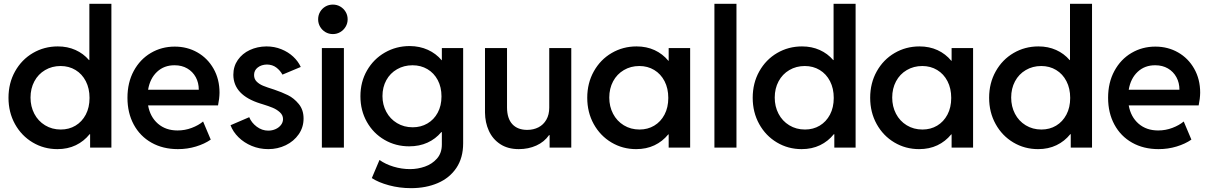

<svg xmlns="http://www.w3.org/2000/svg" viewBox="-20 -772 6331 1004"><path d="M451.2 0V-70.3H448.7Q418.9 -33.2 376.5 -12.7Q334 7.8 280.3 7.8Q209.5 7.8 150.9 -27.1Q92.3 -62 58.3 -123.3Q24.4 -184.6 24.4 -260.7Q24.4 -337.4 58.8 -398.9Q93.3 -460.4 152.3 -494.9Q211.4 -529.3 282.2 -529.3Q333 -529.3 374.5 -510.7Q416 -492.2 445.3 -458H447.3V-752H562.5V0ZM448.2 -259.8Q448.2 -309.6 428.7 -347.4Q409.2 -385.3 374.8 -406Q340.3 -426.8 296.9 -426.8Q252 -426.8 215.8 -405.5Q179.7 -384.3 159.7 -346.7Q139.6 -309.1 139.6 -261.7Q139.6 -215.3 159.4 -177.2Q179.2 -139.2 215.6 -116.9Q252 -94.7 297.9 -94.7Q340.8 -94.7 374.8 -115Q408.7 -135.3 428.5 -172.6Q448.2 -210 448.2 -259.8Z M646.5 -260.7Q646.5 -340.3 679.4 -401.1Q712.4 -461.9 768.8 -495.1Q825.2 -528.3 893.6 -528.3Q959 -528.3 1012.2 -498Q1065.4 -467.8 1096.7 -412.8Q1127.9 -357.9 1127.9 -287.1Q1127.4 -255.9 1120.1 -220.7H754.4Q765.1 -160.6 805.9 -125.2Q846.7 -89.8 908.2 -89.8Q947.3 -89.8 982.7 -103.3Q1018.1 -116.7 1042 -136.7L1082 -42Q1049.8 -19.5 1004.9 -5.9Q960 7.8 910.2 7.8Q832 7.8 772.2 -25.9Q712.4 -59.6 679.4 -120.6Q646.5 -181.6 646.5 -260.7ZM1019.5 -302.7Q1019.5 -339.4 1003.7 -368.4Q987.8 -397.5 959.2 -414.1Q930.7 -430.7 893.6 -430.7Q838.4 -431.2 801.3 -396.5Q764.2 -361.8 754.4 -302.7Z M1185.5 -117.2 1283.2 -159.2Q1294.9 -130.4 1322.5 -109.6Q1350.1 -88.9 1382.8 -88.9Q1403.3 -88.9 1421.1 -96.9Q1439 -105 1449.5 -118.9Q1460 -132.8 1460 -149.4Q1460 -169.9 1443.6 -184.8Q1427.2 -199.7 1406 -208.5Q1384.8 -217.3 1354.5 -226.6Q1350.6 -227.5 1347.4 -228.8Q1344.2 -230 1341.8 -230.5Q1200.7 -274.4 1200.2 -380.9Q1200.2 -424.8 1223.6 -458.5Q1247.1 -492.2 1286.4 -510.5Q1325.7 -528.8 1373 -529.3Q1415 -529.3 1451.2 -514.6Q1487.3 -500 1513.2 -475.8Q1539.1 -451.7 1552.7 -421.9L1457 -381.8Q1444.8 -403.8 1424.8 -418.9Q1404.8 -434.1 1376 -434.6Q1347.2 -434.1 1327.9 -419.2Q1308.6 -404.3 1308.6 -379.9Q1308.6 -358.9 1322 -345.5Q1335.4 -332 1355.5 -323.7Q1375.5 -315.4 1413.1 -303.7Q1453.6 -290 1485.4 -274.4Q1517.1 -258.8 1542.2 -228.3Q1567.4 -197.8 1567.4 -152.3Q1567.4 -106.4 1542 -69.8Q1516.6 -33.2 1474.4 -12.7Q1432.1 7.8 1382.8 7.8Q1336.9 7.8 1296.4 -9Q1255.9 -25.9 1227.1 -54.4Q1198.2 -83 1185.5 -117.2Z M1663.1 -520.5H1778.3V0H1663.1ZM1643.6 -670.9Q1643.6 -692.4 1653.8 -710Q1664.1 -727.5 1681.6 -737.8Q1699.2 -748 1720.7 -748Q1741.7 -748 1759.3 -737.8Q1776.9 -727.5 1787.4 -710Q1797.9 -692.4 1797.9 -670.9Q1797.9 -649.9 1787.4 -632.3Q1776.9 -614.7 1759.3 -604.2Q1741.7 -593.8 1720.7 -593.8Q1699.2 -593.8 1681.6 -604.2Q1664.1 -614.7 1653.8 -632.3Q1643.6 -649.9 1643.6 -670.9Z M1924.3 159.2 1964.4 64.5Q1996.1 86.9 2038.3 99.6Q2080.6 112.3 2124.5 112.3Q2164.1 112.3 2201.9 99.1Q2239.7 85.9 2265.1 57.1Q2290.5 28.3 2290.5 -16.6V-81.1H2287.6Q2257.8 -45.4 2215.3 -26.1Q2172.9 -6.8 2119.6 -6.8Q2048.8 -6.8 1990.5 -40.8Q1932.1 -74.7 1898.4 -134.5Q1864.7 -194.3 1864.7 -268.6Q1864.7 -343.8 1899.2 -403.6Q1933.6 -463.4 1992.7 -497.3Q2051.8 -531.2 2122.6 -531.2Q2174.8 -530.8 2217.3 -511.5Q2259.8 -492.2 2289.6 -457H2290.5V-520.5H2401.9V-22.5Q2401.9 53.2 2366.5 106Q2331.1 158.7 2269.3 185.3Q2207.5 211.9 2129.4 211.9Q2069.3 211.9 2014.2 197Q1959 182.1 1924.3 159.2ZM2288.6 -267.6Q2288.6 -316.4 2269 -353.3Q2249.5 -390.1 2215.1 -410.4Q2180.7 -430.7 2137.2 -430.7Q2092.3 -430.7 2056.2 -409.9Q2020 -389.2 2000 -352.5Q1980 -315.9 1980 -269.5Q1980 -224.6 2000 -187.3Q2020 -149.9 2056.2 -128.2Q2092.3 -106.4 2138.2 -106.4Q2180.7 -106.4 2214.8 -126.2Q2249 -146 2268.8 -182.6Q2288.6 -219.2 2288.6 -267.6Z M2516.1 -183.6V-520.5H2631.3V-209Q2631.8 -151.9 2659.4 -122.3Q2687 -92.8 2736.8 -92.8Q2769.5 -92.8 2795.7 -106.2Q2821.8 -119.6 2836.9 -146Q2852.1 -172.4 2852.1 -209V-520.5H2967.3V0H2854V-65.4H2851.1Q2826.2 -29.8 2784.7 -11Q2743.2 7.8 2692.9 7.8Q2635.7 7.8 2595.9 -18.3Q2556.2 -44.4 2536.4 -87.9Q2516.6 -131.3 2516.1 -183.6Z M3476.6 -69.3H3474.6Q3444.3 -32.2 3402.1 -12.2Q3359.9 7.8 3306.6 7.8Q3235.8 7.8 3177.2 -27.1Q3118.7 -62 3084.7 -123.3Q3050.8 -184.6 3050.8 -260.7Q3050.8 -337.4 3085.2 -398.9Q3119.6 -460.4 3178.7 -494.9Q3237.8 -529.3 3308.6 -529.3Q3360.8 -529.3 3403.1 -509.8Q3445.3 -490.2 3475.1 -454.1H3476.6V-520.5H3588.9V0H3476.6ZM3474.6 -259.8Q3474.6 -309.6 3455.1 -347.4Q3435.5 -385.3 3401.1 -406Q3366.7 -426.8 3323.2 -426.8Q3278.3 -426.8 3242.2 -405.5Q3206.1 -384.3 3186 -346.7Q3166 -309.1 3166 -261.7Q3166 -215.3 3185.8 -177.2Q3205.6 -139.2 3241.9 -116.9Q3278.3 -94.7 3324.2 -94.7Q3367.2 -94.7 3401.1 -115Q3435.1 -135.3 3454.8 -172.6Q3474.6 -210 3474.6 -259.8Z M3715.8 -752H3831.1V0H3715.8Z M4342.8 0V-70.3H4340.3Q4310.5 -33.2 4268.1 -12.7Q4225.6 7.8 4171.9 7.8Q4101.1 7.8 4042.5 -27.1Q3983.9 -62 3950 -123.3Q3916 -184.6 3916 -260.7Q3916 -337.4 3950.4 -398.9Q3984.9 -460.4 4043.9 -494.9Q4103 -529.3 4173.8 -529.3Q4224.6 -529.3 4266.1 -510.7Q4307.6 -492.2 4336.9 -458H4338.9V-752H4454.1V0ZM4339.8 -259.8Q4339.8 -309.6 4320.3 -347.4Q4300.8 -385.3 4266.4 -406Q4231.9 -426.8 4188.5 -426.8Q4143.6 -426.8 4107.4 -405.5Q4071.3 -384.3 4051.3 -346.7Q4031.2 -309.1 4031.2 -261.7Q4031.2 -215.3 4051 -177.2Q4070.8 -139.2 4107.2 -116.9Q4143.6 -94.7 4189.5 -94.7Q4232.4 -94.7 4266.4 -115Q4300.3 -135.3 4320.1 -172.6Q4339.8 -210 4339.8 -259.8Z M4956.1 -69.3H4954.1Q4923.8 -32.2 4881.6 -12.2Q4839.4 7.8 4786.1 7.8Q4715.3 7.8 4656.7 -27.1Q4598.1 -62 4564.2 -123.3Q4530.3 -184.6 4530.3 -260.7Q4530.3 -337.4 4564.7 -398.9Q4599.1 -460.4 4658.2 -494.9Q4717.3 -529.3 4788.1 -529.3Q4840.3 -529.3 4882.6 -509.8Q4924.8 -490.2 4954.6 -454.1H4956.1V-520.5H5068.4V0H4956.1ZM4954.1 -259.8Q4954.1 -309.6 4934.6 -347.4Q4915 -385.3 4880.6 -406Q4846.2 -426.8 4802.7 -426.8Q4757.8 -426.8 4721.7 -405.5Q4685.5 -384.3 4665.5 -346.7Q4645.5 -309.1 4645.5 -261.7Q4645.5 -215.3 4665.3 -177.2Q4685.1 -139.2 4721.4 -116.9Q4757.8 -94.7 4803.7 -94.7Q4846.7 -94.7 4880.6 -115Q4914.6 -135.3 4934.3 -172.6Q4954.1 -210 4954.1 -259.8Z M5579.1 0V-70.3H5576.7Q5546.9 -33.2 5504.4 -12.7Q5461.9 7.8 5408.2 7.8Q5337.4 7.8 5278.8 -27.1Q5220.2 -62 5186.3 -123.3Q5152.3 -184.6 5152.3 -260.7Q5152.3 -337.4 5186.8 -398.9Q5221.2 -460.4 5280.3 -494.9Q5339.4 -529.3 5410.2 -529.3Q5460.9 -529.3 5502.4 -510.7Q5543.9 -492.2 5573.2 -458H5575.2V-752H5690.4V0ZM5576.2 -259.8Q5576.2 -309.6 5556.6 -347.4Q5537.1 -385.3 5502.7 -406Q5468.3 -426.8 5424.8 -426.8Q5379.9 -426.8 5343.8 -405.5Q5307.6 -384.3 5287.6 -346.7Q5267.6 -309.1 5267.6 -261.7Q5267.6 -215.3 5287.4 -177.2Q5307.1 -139.2 5343.5 -116.9Q5379.9 -94.7 5425.8 -94.7Q5468.8 -94.7 5502.7 -115Q5536.6 -135.3 5556.4 -172.6Q5576.2 -210 5576.2 -259.8Z M5774.4 -260.7Q5774.4 -340.3 5807.4 -401.1Q5840.3 -461.9 5896.7 -495.1Q5953.1 -528.3 6021.5 -528.3Q6086.9 -528.3 6140.1 -498Q6193.4 -467.8 6224.6 -412.8Q6255.9 -357.9 6255.9 -287.1Q6255.4 -255.9 6248 -220.7H5882.3Q5893.1 -160.6 5933.8 -125.2Q5974.6 -89.8 6036.1 -89.8Q6075.2 -89.8 6110.6 -103.3Q6146 -116.7 6169.9 -136.7L6210 -42Q6177.7 -19.5 6132.8 -5.9Q6087.9 7.8 6038.1 7.8Q5960 7.8 5900.1 -25.9Q5840.3 -59.6 5807.4 -120.6Q5774.4 -181.6 5774.4 -260.7ZM6147.5 -302.7Q6147.5 -339.4 6131.6 -368.4Q6115.7 -397.5 6087.2 -414.1Q6058.6 -430.7 6021.5 -430.7Q5966.3 -431.2 5929.2 -396.5Q5892.1 -361.8 5882.3 -302.7Z"/></svg>

Font: Reddit Sans Chocolate SemiBold
Style: Regular
Weight: 600
Designer: Stephen Hutchings
Foundry: Reddit
Version: Version 1.011